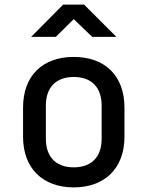

<svg xmlns="http://www.w3.org/2000/svg" viewBox="-20 -805 640 833"><path d="M115 -645H222L300 -722L380 -645H485L345 -785H254ZM300 8C434 8 520 -74 520 -212V-338C520 -477 435 -558 300 -558C165 -558 80 -477 80 -338V-212C80 -74 166 8 300 8ZM300 -79C225 -79 179 -122 179 -203V-347C179 -428 225 -471 300 -471C375 -471 421 -428 421 -347V-203C421 -122 375 -79 300 -79Z"/></svg>

Font: JetBrains Mono Medium
Style: Regular
Weight: 436
Monospace: yes
Designer: Philipp Nurullin, Konstantin Bulenkov
Foundry: JetBrains
Version: Version 2.305